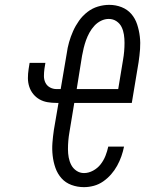

<svg xmlns="http://www.w3.org/2000/svg" viewBox="-20 -763 640 791"><path d="M326 8Q299 8 274.5 -1Q250 -10 233.5 -28.5Q217 -47 208.5 -71Q200 -95 197 -121.5Q194 -148 196 -174.5Q198 -201 202 -228L221 -339H213Q194 -339 176 -342Q158 -345 143 -353.5Q128 -362 117 -375.5Q106 -389 100.5 -406Q95 -423 95 -441.5Q95 -460 98 -479L102 -504H167L163 -479Q161 -464 161 -449.5Q161 -435 167 -422.5Q173 -410 185.5 -403Q198 -396 213 -396H230L255 -543Q258 -566 264.5 -589Q271 -612 281 -634.5Q291 -657 305.5 -677.5Q320 -698 340 -713.5Q360 -729 383.5 -736Q407 -743 430 -743Q457 -743 481 -733.5Q505 -724 521 -705.5Q537 -687 545 -662.5Q553 -638 556 -612.5Q559 -587 557 -560.5Q555 -534 551 -507L523 -339H286L266 -218Q263 -201 261.5 -183.5Q260 -166 260 -148.5Q260 -131 263 -114.5Q266 -98 273.5 -83.5Q281 -69 295 -59.5Q309 -50 326 -50Q345 -50 363.5 -60Q382 -70 394.5 -86Q407 -102 414.5 -121Q422 -140 426 -159H491Q487 -139 480 -119Q473 -99 462.5 -80Q452 -61 437.5 -44.5Q423 -28 405 -15.5Q387 -3 366.5 2.5Q346 8 326 8ZM296 -396H467L487 -517Q490 -534 491.5 -551.5Q493 -569 493 -586.5Q493 -604 490.5 -620.5Q488 -637 481 -651.5Q474 -666 460 -675.5Q446 -685 428 -685Q412 -685 396.5 -677.5Q381 -670 369 -657Q357 -644 348.5 -628.5Q340 -613 334.5 -597.5Q329 -582 325 -566Q321 -550 318 -533Z"/></svg>

Font: Iosevka Curly Slab LtExObl
Style: Regular
Weight: 300
Width: 7
Italic angle: -9°
Monospace: yes
Designer: Belleve Invis
Foundry: Belleve Invis
Version: Version 11.1.0; ttfautohint (v1.8.3)